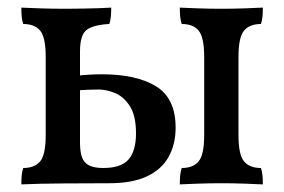

<svg xmlns="http://www.w3.org/2000/svg" viewBox="-20 -481 746 504"><path d="M36 3Q36 -10 37 -20.5Q38 -31 41 -40Q71 -40 85.5 -57.5Q100 -75 100 -127V-331Q100 -383 85.5 -400.5Q71 -418 41 -418Q38 -427 37 -437.5Q36 -448 36 -461Q58 -460 87.5 -459Q117 -458 153 -458Q177 -458 199 -458.5Q221 -459 239.5 -459.5Q258 -460 272 -461Q272 -450 271 -438Q270 -426 267 -418Q226 -416 208 -403Q190 -390 190 -346V-107Q190 -82 195.5 -67.5Q201 -53 214.5 -46.5Q228 -40 251 -40Q298 -40 317.5 -62.5Q337 -85 337 -131Q337 -178 320.5 -203Q304 -228 281.5 -237Q259 -246 240 -246Q232 -246 213 -245.5Q194 -245 180 -243V-282Q197 -284 214.5 -285Q232 -286 247 -286Q338 -286 389.5 -254.5Q441 -223 441 -146Q441 -102 422.5 -69Q404 -36 365.5 -18Q327 0 267 0Q211 0 146.5 0.5Q82 1 36 3ZM452 3Q452 -10 453 -20.5Q454 -31 457 -40Q487 -40 501.5 -57.5Q516 -75 516 -127V-331Q516 -383 501.5 -400.5Q487 -418 457 -418Q454 -427 453 -437.5Q452 -448 452 -461Q474 -460 502 -459Q530 -458 561 -458Q592 -458 620 -459Q648 -460 670 -461Q670 -448 669 -437.5Q668 -427 665 -418Q635 -418 620.5 -400.5Q606 -383 606 -331V-127Q606 -75 620.5 -57.5Q635 -40 665 -40Q668 -31 669 -20.5Q670 -10 670 3Q648 2 620 1Q592 0 561 0Q530 0 502 1Q474 2 452 3Z"/></svg>

Font: Vollkorn
Style: Regular
Weight: 400
Designer: Friedrich Althausen
Foundry: Friedrich Althausen
Version: Version 4.104